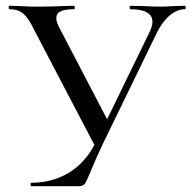

<svg xmlns="http://www.w3.org/2000/svg" viewBox="-20 -645 663 665"><path d="M620 -613Q594 -613 568.5 -592Q543 -571 524 -533L334 -142Q313 -98 293 -49Q280 -17 273.5 -8.5Q267 0 252 0H88Q86 0 86 -6Q86 -12 88 -12Q159 -12 215.5 -45Q272 -78 307 -143L98 -542Q79 -582 61 -597.5Q43 -613 13 -613Q10 -613 10 -619Q10 -625 13 -625L48 -624Q78 -622 109 -622Q156 -622 200 -624Q215 -625 237 -625Q239 -625 239 -619Q239 -613 237 -613Q206 -613 190.5 -606Q175 -599 175 -582Q175 -570 184 -552L351 -232L499 -536Q508 -556 508 -569Q508 -613 432 -613Q429 -613 429 -619Q429 -625 432 -625L474 -624Q510 -622 538 -622Q556 -622 582 -624L620 -625Q623 -625 623 -619Q623 -613 620 -613Z"/></svg>

Font: Cormorant Infant Medium
Style: Regular
Weight: 500
Designer: Christian Thalmann (Catharsis Fonts)
Version: Version 3.000